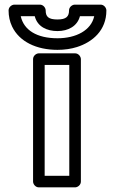

<svg xmlns="http://www.w3.org/2000/svg" viewBox="-20 -783 497 828"><path d="M278.8 -25H172.6V-503H278.8ZM303.8 25C314.5 25 328.8 15.1 328.8 0V-528C328.8 -538.7 318.9 -553 303.8 -553H147.6C136.9 -553 122.6 -543.1 122.6 -528V0C122.6 10.7 132.5 25 147.6 25ZM69.5 -713H129.9C141.4 -667.8 182.3 -649 227.9 -649C274.1 -649 313.6 -670.2 324.7 -713H386.3C373.1 -652 308 -618 227.9 -618C139.1 -618 82.7 -653 69.5 -713ZM227.9 -699C188.4 -699 177 -711.4 177 -738C177 -748.7 167.1 -763 152 -763H42C31.3 -763 17 -753.1 17 -738C17 -713.4 22 -690 32.1 -668.7C63.3 -603.4 137.1 -568 227.9 -568C257.9 -568 286 -572 311.9 -580.2C378.7 -601.4 438.8 -651.5 438.8 -738C438.8 -748.7 428.9 -763 413.8 -763H302.7C292 -763 277.7 -753.1 277.7 -738C277.7 -712.2 265.9 -699 227.9 -699Z"/></svg>

Font: Asimov
Style: WidOu
Weight: 500
Designer: Google
Version: Version 2.000980; 2014